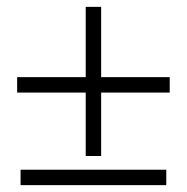

<svg xmlns="http://www.w3.org/2000/svg" viewBox="-20 -590 545 560"><path d="M230 -135V-320H30V-365H230V-570H275V-365H475V-320H275V-135ZM465 -95V-50H40V-95Z"/></svg>

Font: Yeseva One
Style: Regular
Weight: 400
Designer: Jovanny Lemonad
Foundry: Jovanny Lemonad
Version: Version 2.001; ttfautohint (v0.91) -l 8 -r 50 -G 200 -x 0 -w